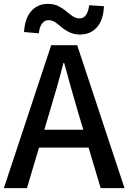

<svg xmlns="http://www.w3.org/2000/svg" viewBox="-20 -970 662 990"><path d="M0 0 244 -737H378L622 0H499L380 -400Q362 -460 345 -521.5Q328 -583 311 -645H307Q291 -582 273.5 -521Q256 -460 238 -400L119 0ZM138 -209V-301H482V-209ZM393 -792Q362 -792 339 -803Q316 -814 298.5 -829Q281 -844 265 -855Q249 -866 230 -866Q211 -866 197.5 -849.5Q184 -833 180 -798L104 -805Q108 -875 141 -912.5Q174 -950 227 -950Q258 -950 281 -938.5Q304 -927 321.5 -912Q339 -897 355.5 -886Q372 -875 390 -875Q410 -875 422.5 -891.5Q435 -908 440 -943L516 -938Q513 -866 479.5 -829Q446 -792 393 -792Z"/></svg>

Font: Noto Sans HK Thin Medium
Style: Regular
Weight: 500
Version: Version 2.004-H2;hotconv 1.0.118;makeotfexe 2.5.65603